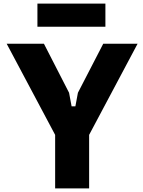

<svg xmlns="http://www.w3.org/2000/svg" viewBox="-20 -1042 790 1062"><path d="M223 -800 362 -529 376 -454H397L411 -529L551 -800H741L473 -296V0H285V-296L17 -800ZM187 -894V-1022H563V-894Z"/></svg>

Font: Martian Mono SemiExpanded ExtraBold
Style: Regular
Weight: 800
Width: 6
Designer: Roman Shamin
Foundry: Evil Martians
Version: Version 1.000